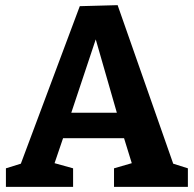

<svg xmlns="http://www.w3.org/2000/svg" viewBox="-20 -726 753 746"><path d="M264 -72V0H3V-72L61 -90L290 -702L437 -706L653 -90L710 -72V0H423V-72L492 -92L462 -189H225L192 -92ZM257 -288H434L352 -573Z"/></svg>

Font: Bitter
Style: Bold
Weight: 700
Designer: Sol Matas, and Bitter project Authors
Foundry: Sol Matas
Version: Version 2.001